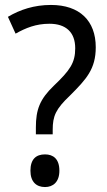

<svg xmlns="http://www.w3.org/2000/svg" viewBox="-20 -744 431 776"><path d="M125 -229V-201H193V-219C193 -275 205 -303 263 -358C329 -424 367 -465 367 -553C367 -660 302 -724 186 -724C118 -724 61 -705 12 -676L43 -608C84 -631 125 -648 180 -648C247 -648 284 -613 284 -549C284 -490 263 -460 197 -397C141 -343 125 -301 125 -229ZM103 -54C103 -9 127 12 162 12C194 12 220 -8 220 -54C220 -102 195 -120 162 -120C126 -120 103 -101 103 -54Z"/></svg>

Font: Noto Sans Georgian SemiCondensed
Style: Regular
Weight: 400
Width: 4
Designer: Monotype Design Team, Akaki Razmadze
Foundry: Google LLC
Version: Version 2.005